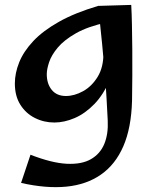

<svg xmlns="http://www.w3.org/2000/svg" viewBox="-20 -485 626 782"><path d="M65.8 260 104.2 145.2Q190.8 179 251.8 182Q312.8 185 350.5 163.2Q388.2 141.5 404.9 101Q421.5 60.5 418.8 6Q416.5 -38 414 -83.8Q411.5 -129.5 407 -183.5Q402.5 -237.5 396 -305.2Q389.5 -373 380 -461L514.5 -465Q516.5 -430 517.4 -383.2Q518.2 -336.5 518.8 -283.6Q519.2 -230.8 518.9 -177.2Q518.5 -123.8 517.8 -75Q514.8 35.8 482.4 110.5Q450 185.2 391 226.2Q332 267.2 250.1 275.2Q168.2 283.2 65.8 260ZM201.2 14Q158.8 14 121.9 -4.6Q85 -23.2 62.8 -58.6Q40.5 -94 40.5 -145Q40.5 -187 58.2 -231.2Q76 -275.5 115.4 -317.5Q154.8 -359.5 220 -396.2Q285.2 -433 380 -461L416 -394Q338.2 -377.2 289.8 -349.8Q241.2 -322.2 215.4 -291.4Q189.5 -260.5 180 -231.6Q170.5 -202.8 170.5 -182.8Q170.5 -143.8 190.8 -118.9Q211 -94 248.5 -94Q282.8 -94 318.2 -113.5Q353.8 -133 377.9 -172.4Q402 -211.8 401.2 -270.5L459.5 -314Q453.8 -225 428.1 -162.8Q402.5 -100.5 364.6 -61.5Q326.8 -22.5 284.2 -4.2Q241.8 14 201.2 14Z"/></svg>

Font: Marhey Light
Style: Regular
Weight: 300
Designer: Nur Syamsi & Bustanul Arifin
Foundry: Namelatype
Version: Version 1.000